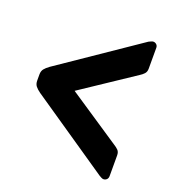

<svg xmlns="http://www.w3.org/2000/svg" viewBox="-114 -712 738 795"><g transform="rotate(20 255.0 -314.0)"><path d="M428 -11Q424 -11 419 -13.5Q414 -16 409 -19L60 -257Q46 -267 38.5 -276.5Q31 -286 31 -301V-328Q31 -343 38.5 -352.5Q46 -362 60 -372L409 -610Q414 -612 419 -614.5Q424 -617 428 -617Q436 -617 442 -611.5Q448 -606 448 -597V-505Q448 -491 440 -482.5Q432 -474 422 -468L191 -314L422 -160Q432 -154 440 -146Q448 -138 448 -123V-32Q448 -22 442 -16.5Q436 -11 428 -11Z"/></g></svg>

Font: Rubik Light SemiBold
Style: Regular
Weight: 600
Version: Version 2.300;gftools[0.9.30]